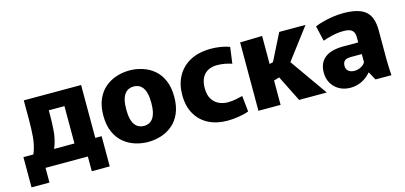

<svg xmlns="http://www.w3.org/2000/svg" viewBox="-59 -916 2977 1410"><g transform="rotate(-15 1429.5 -210.5)"><path d="M41.8 111.7V-118H636.5V111.7H500V0H178.3V111.7ZM64 -36.7Q104.8 -82 123.5 -133.2Q142.2 -184.3 147.3 -242.4Q152.3 -300.5 152.3 -365.5V-520H310.7V-365.5Q310.7 -301.3 306.1 -246.2Q301.5 -191 283.8 -140.2Q266.2 -89.5 226.5 -36.7ZM429.7 0V-520H588V0ZM245.3 -402V-520H508.7V-402Z M957.3 11.7Q907.2 11.7 859 -3.6Q810.8 -18.8 772.2 -51Q733.7 -83.2 710.6 -135.3Q687.5 -187.3 687.5 -260Q687.5 -332.7 710.6 -384.7Q733.7 -436.8 772.2 -469Q810.8 -501.2 859 -516.4Q907.2 -531.7 957.3 -531.7Q1007.5 -531.7 1055.7 -516.4Q1103.8 -501.2 1142.5 -469Q1181.2 -436.8 1203.8 -384.7Q1226.5 -332.7 1226.5 -260Q1226.5 -187.3 1203.8 -135.3Q1181.2 -83.2 1142.5 -51Q1103.8 -18.8 1055.7 -3.6Q1007.5 11.7 957.3 11.7ZM957.3 -110Q977.5 -110 994.9 -117.8Q1012.3 -125.7 1025.1 -142.7Q1037.8 -159.7 1045.1 -188.7Q1052.3 -217.7 1052.3 -260Q1052.3 -302.3 1045.1 -331.3Q1037.8 -360.3 1025.1 -377.3Q1012.3 -394.3 994.9 -402.2Q977.5 -410 957.3 -410Q937.2 -410 919.8 -402.2Q902.5 -394.3 889.3 -377.3Q876.2 -360.3 868.9 -331.3Q861.7 -302.3 861.7 -260Q861.7 -217.7 868.9 -188.7Q876.2 -159.7 889.3 -142.7Q902.5 -125.7 919.8 -117.8Q937.2 -110 957.3 -110Z M1561.3 11.7Q1478.8 11.7 1417 -19.8Q1355.2 -51.2 1320.8 -111.3Q1286.3 -171.3 1286.3 -257.5Q1286.3 -336.3 1319.6 -398.1Q1352.8 -459.8 1417.9 -495.3Q1483 -530.8 1579.2 -530.8Q1610.5 -530.8 1648.2 -525.2Q1685.8 -519.7 1718 -507.2L1701.2 -383.5Q1680.8 -390.8 1650.6 -396.8Q1620.3 -402.7 1588.2 -402.7Q1550 -402.7 1520.7 -387.3Q1491.5 -372 1475.2 -340.8Q1458.8 -309.7 1458.8 -261.7Q1458.8 -210.7 1478.4 -179.2Q1498 -147.7 1529.5 -133Q1561 -118.3 1596.3 -118.3Q1628.3 -118.3 1658.4 -124.3Q1688.5 -130.3 1710 -135.8L1722.7 -14.7Q1694.8 -3.7 1648.8 4Q1602.8 11.7 1561.3 11.7Z M1797 -520 1965.3 -523.8V-310.2L2028.3 -328.3L1976.8 -286.3L2094.3 -520H2294.2L2085.7 -244.5L2085.3 -328.2L2316.3 0H2106.2L1976.2 -260.3L2051.7 -210.3L1965.3 -185.2V0H1797Z M2496.5 11.7Q2448.2 11.7 2411.2 -8.7Q2374.2 -29.2 2353.4 -64.7Q2332.7 -100.3 2332.7 -145.3Q2332.7 -183.8 2345.4 -212.2Q2358.2 -240.7 2382.5 -259.3Q2406.8 -278 2442.5 -286.7Q2478.2 -295.5 2523.2 -295.5H2634.7V-337.5Q2634.7 -352.2 2630.8 -364.2Q2627 -376.2 2617.9 -385.5Q2608.8 -394.8 2592.6 -399.5Q2576.3 -404.2 2551.5 -404.2Q2508.3 -404.2 2465.9 -394.3Q2423.5 -384.3 2392.8 -373.2L2366.2 -489.5Q2390.8 -500.2 2425.8 -509.5Q2460.7 -518.8 2501.1 -525.3Q2541.5 -531.7 2581.5 -531.7Q2645.8 -531.7 2689 -519.4Q2732.2 -507.2 2757 -483.1Q2781.8 -459 2792.4 -423.6Q2803 -388.2 2803 -342.7V-121.5Q2803 -90.2 2804.7 -56.9Q2806.5 -23.7 2808.3 0H2687L2653.2 -61.8H2650.5Q2620.2 -26.2 2580.4 -7.3Q2540.7 11.7 2496.5 11.7ZM2556.5 -100.7Q2579 -100.7 2603.7 -112.8Q2628.3 -125 2638 -144.7V-206H2551.8Q2541.3 -206 2530.8 -204Q2520.3 -202 2511.7 -196.6Q2503 -191.2 2497.8 -180.8Q2492.7 -170.5 2492.7 -154Q2492.7 -128.2 2510.3 -114.4Q2528 -100.7 2556.5 -100.7Z"/></g></svg>

Font: Murecho Thin
Style: Regular
Weight: 100
Designer: Neil Summerour
Foundry: Positype
Version: Version 1.010